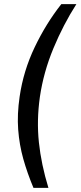

<svg xmlns="http://www.w3.org/2000/svg" viewBox="-20 -775 388 924"><path d="M141 129Q111.5 58.5 92.2 -9.8Q73 -78 67.5 -151.5Q62 -225 74.5 -310Q92.5 -434 147 -548Q201.5 -662 275 -755H347.5Q285 -657.5 237.2 -542.8Q189.5 -428 172 -309Q156 -196 167.2 -89.8Q178.5 16.5 213 129Z"/></svg>

Font: Public Sans Medium
Style: Italic
Weight: 500
Italic angle: -8°
Designer: The Public Sans project authors (U.S. Web Design System). Libre Franklin designed by Pablo Impallari and Rodrigo Fuenzal
Version: Version 1.007; ttfautohint (v1.8.1) -l 8 -r 50 -G 200 -x 14 